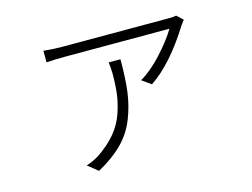

<svg xmlns="http://www.w3.org/2000/svg" viewBox="-86 -682 1172 893"><g transform="rotate(-15 500.0 -235.0)"><path d="M462.9 -407.2H519.5Q519.5 -313.5 511.2 -250.5Q502.9 -187.5 479 -126.5Q455.1 -65.4 408.7 -18.6Q362.3 28.3 289.1 68.4L240.2 29.3Q273.4 18.6 301.8 1Q354.5 -34.2 389.2 -75.7Q423.8 -117.2 439.9 -165Q456.1 -212.9 461.4 -254.9Q466.8 -296.9 466.8 -353.5Q466.8 -370.1 462.9 -407.2ZM822.3 -536.1 851.6 -508.8Q843.8 -499 836.9 -489.3Q734.4 -325.2 630.9 -256.8L586.9 -288.1Q639.6 -318.4 693.4 -377.4Q747.1 -436.5 776.4 -485.4H272.5Q224.6 -485.4 183.6 -482.4V-538.1Q227.5 -533.2 272.5 -533.2H784.2Q807.6 -533.2 822.3 -536.1Z"/></g></svg>

Font: Gen Shin Gothic Monospace Light
Style: Regular
Weight: 300
Designer: [Source Han Sans]
Ryoko NISHIZUKA  (kana & ideographs); Paul D. Hunt (Latin, Greek & Cyrillic); Wenlong ZHANG  (bopomofo
Version: Version 1.002.20150607